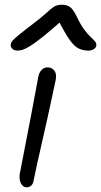

<svg xmlns="http://www.w3.org/2000/svg" viewBox="-20 -781 427 812"><path d="M93 11Q81 11 73.5 2Q66 -7 63.5 -22Q61 -37 65 -53Q81 -137 92.5 -195Q104 -253 112 -296Q120 -339 127 -376.5Q134 -414 142 -456Q144 -468 149.5 -477Q155 -486 162.5 -491Q170 -496 181 -496Q199 -496 209.5 -483Q220 -470 216 -445Q211 -422 202 -379.5Q193 -337 181.5 -285Q170 -233 158 -181Q146 -129 136.5 -85.5Q127 -42 122 -17Q120 -4 112.5 3.5Q105 11 93 11ZM55 -567Q44 -567 37 -571Q30 -575 27 -581.5Q24 -588 26 -595Q27 -602 33.5 -609.5Q40 -617 60 -633.5Q80 -650 122 -682Q159 -710 177.5 -727.5Q196 -745 209 -753Q222 -761 242 -761Q263 -761 276.5 -751Q290 -741 305 -710Q321 -676 336.5 -655.5Q352 -635 364 -624Q376 -613 382.5 -605Q389 -597 387 -586Q385 -578 375.5 -572.5Q366 -567 354 -567Q331 -567 312.5 -576Q294 -585 274.5 -612.5Q255 -640 227 -695L244 -696Q191 -649 157.5 -622.5Q124 -596 104.5 -584.5Q85 -573 74 -570Q63 -567 55 -567Z"/></svg>

Font: Shantell Sans Light
Style: Italic
Weight: 300
Italic angle: -11°
Designer: Stephen Nixon, Anya Danilova, Shantell Martin
Foundry: Arrow Type
Version: Version 1.008;[ac192a2d6]